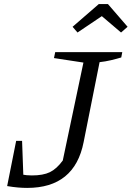

<svg xmlns="http://www.w3.org/2000/svg" viewBox="-20 -910 644 939"><path d="M15 0 39 -70Q62 -61 86.5 -56.5Q111 -52 136 -52Q191 -52 224 -68Q257 -84 287 -125L388 -604L244 -626L250 -655H578L573 -629Q550 -622 522.5 -615.5Q495 -609 467 -606L389 -215Q345 9 113 9Q92 9 68 7Q44 5 15 0ZM15 0 59 -221H88L96 0ZM508 -890 604 -779 572 -751 478 -831 359 -751 335 -779 463 -890Z"/></svg>

Font: Piazzolla Thin
Style: Italic
Weight: 400
Italic angle: -11.3°
Version: Version 2.005